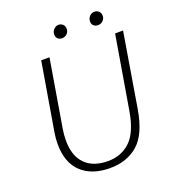

<svg xmlns="http://www.w3.org/2000/svg" viewBox="-159 -1003 1009 1133"><g transform="rotate(-20 346.0 -436.5)"><path d="M94 -227Q94 -261 100 -297L172 -724H224L153 -300Q147 -264 147 -229Q147 -132 197.5 -81Q248 -30 340 -30Q425 -30 481.5 -84.5Q538 -139 559 -267L636 -724H686L609 -260Q584 -109 514 -48Q444 13 338 13Q225 13 159.5 -47.5Q94 -108 94 -227ZM296 -840Q296 -860 309.5 -873Q323 -886 339 -886Q355 -886 366 -875.5Q377 -865 377 -847Q377 -829 364 -816.5Q351 -804 333 -804Q317 -804 306.5 -813.5Q296 -823 296 -840ZM521 -840Q521 -859 533.5 -872.5Q546 -886 563 -886Q581 -886 592 -875.5Q603 -865 603 -847Q603 -829 590 -816.5Q577 -804 559 -804Q543 -804 532 -813.5Q521 -823 521 -840Z"/></g></svg>

Font: Nebula Sans Light
Style: Regular
Weight: 300
Italic angle: -9°
Designer: Paul D. Hunt for Adobe (as Source Sans)
Foundry: Nebula Entertainment & Broadcasting LLC
Version: Version 1.010